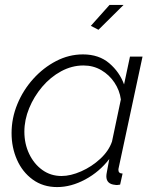

<svg xmlns="http://www.w3.org/2000/svg" viewBox="-20 -750 631 780"><path d="M212 10Q155 10 113 -20.5Q71 -51 49 -101Q27 -151 27 -209Q27 -270 50.5 -327Q74 -384 115 -429.5Q156 -475 208 -502Q260 -529 317 -529Q382 -529 424 -493Q466 -457 484 -407L508 -520H559L463 -72Q461 -64 461 -60Q461 -45 478 -45L468 0Q462 1 457 1.5Q452 2 448 1Q412 -2 412 -34Q412 -41 414.5 -53Q417 -65 424 -104Q384 -52 326.5 -21Q269 10 212 10ZM230 -35Q267 -35 310 -54Q353 -73 387.5 -105Q422 -137 435 -175L471 -346Q466 -383 445 -414.5Q424 -446 391.5 -465Q359 -484 319 -484Q272 -484 228.5 -460.5Q185 -437 151.5 -397.5Q118 -358 98.5 -310.5Q79 -263 79 -215Q79 -166 98.5 -125Q118 -84 152 -59.5Q186 -35 230 -35ZM380 -629 349 -645 425 -730H482Z"/></svg>

Font: Raleway Light
Style: Italic
Weight: 300
Italic angle: -12°
Designer: Matt McInerney, Pablo Impallari, Rodrigo Fuenzalida
Foundry: Matt McInerney, Pablo Impallari, Rodrigo Fuenzalida
Version: Version 4.026